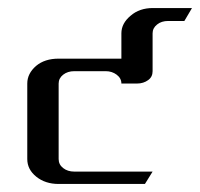

<svg xmlns="http://www.w3.org/2000/svg" viewBox="-20 -458 498 478"><path d="M47.9 -62V-250Q47.9 -274.9 69.8 -293.9Q91.3 -312 126 -312H282.2V-375Q282.2 -399.9 305.2 -418.9Q327.1 -438 360.8 -438H458L439 -405.8H398.9Q381.8 -405.8 371.1 -397Q359.9 -388.2 359.9 -375V-280.8Q359.9 -266.6 349.1 -258.8Q337.4 -250 320.8 -250H282.2Q282.2 -263.2 270.5 -272Q258.8 -280.8 243.2 -280.8H165Q148.4 -280.8 137.2 -272Q126 -263.2 126 -250V-62Q126 -48.3 137.2 -39.6Q148.4 -30.8 165 -30.8H359.9L340.8 0H126Q92.8 0 70.3 -18.1Q47.9 -36.1 47.9 -62Z"/></svg>

Font: Hhenum
Style: Regular
Weight: 400
Designer: T. Christopher White
Version: Version 1.0